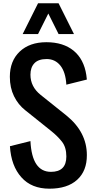

<svg xmlns="http://www.w3.org/2000/svg" viewBox="-20 -1141 578 1170"><path d="M110.4 -60.5Q47.9 -129.9 40.5 -250L165.5 -281.2Q174.8 -93.8 290.5 -93.8Q384.3 -93.8 384.3 -187.5Q384.3 -243.7 357.4 -277.8Q330.6 -312 290.5 -343.8L134.3 -468.8Q90.8 -502.9 65.4 -554.7Q40 -606.4 40 -672.9Q40 -769.5 100.1 -826.7Q160.2 -883.8 262.7 -883.8Q365.2 -883.8 428.7 -832Q491.2 -780.3 505.9 -684.6Q507.3 -674.3 509.3 -656.2L384.3 -625Q379.9 -701.7 347.7 -741.7Q315.4 -781.2 264.6 -781.2Q213.9 -781.2 189.9 -755.9Q165.5 -730.5 165.5 -686Q165.5 -612.3 228 -562.5L384.3 -437.5Q509.3 -336.4 509.3 -195.8Q509.8 -99.6 450.2 -45.4Q390.6 8.8 281.2 8.8Q171.9 8.8 110.4 -60.5ZM118.2 -933.6 211.9 -1121.1H336.9L430.7 -933.6H336.9L274.4 -1058.6L211.9 -933.6Z"/></svg>

Font: Oswald-Regular
Style: Regular
Weight: 400
Designer: vernon adams
Foundry: vernon adams
Version: Version 2.002; ttfautohint (v0.92.18-e454-dirty) -l 8 -r 50 